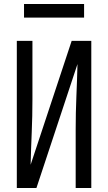

<svg xmlns="http://www.w3.org/2000/svg" viewBox="-20 -939 540 959"><path d="M64 0V-735H142V-441Q142 -360 138.5 -278.5Q135 -197 133 -116L338 -735H436V0H358V-294Q358 -375 361.5 -456.5Q365 -538 367 -619L162 0ZM100 -851V-919H400V-851Z"/></svg>

Font: Iosevka SS04
Style: Regular
Weight: 400
Monospace: yes
Designer: Belleve Invis
Foundry: Belleve Invis
Version: Version 19.0.0; ttfautohint (v1.8.4)